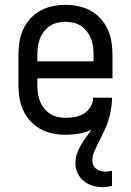

<svg xmlns="http://www.w3.org/2000/svg" viewBox="-20 -548 540 792"><path d="M403 224Q382 224 362 218Q342 212 325.5 198.5Q309 185 300 166Q291 147 291 126Q291 106 297 87.5Q303 69 313 52Q323 35 334.5 19Q346 3 357 -13Q332 -1 304.5 3.5Q277 8 250 8Q223 8 196.5 2.5Q170 -3 146.5 -16Q123 -29 104.5 -49.5Q86 -70 75 -94.5Q64 -119 60 -146Q56 -173 56 -200V-320Q56 -347 60 -374Q64 -401 75 -425.5Q86 -450 104.5 -470.5Q123 -491 146.5 -504Q170 -517 196.5 -522.5Q223 -528 250 -528Q277 -528 303.5 -522.5Q330 -517 353.5 -504Q377 -491 395.5 -470.5Q414 -450 425 -425.5Q436 -401 440 -374Q444 -347 444 -320V-225H134V-200Q134 -183 136 -166Q138 -149 144 -133Q150 -117 160.5 -103Q171 -89 185 -79.5Q199 -70 216 -66Q233 -62 250 -62Q270 -62 289.5 -65.5Q309 -69 326 -79.5Q343 -90 353.5 -107.5Q364 -125 364 -145H442Q442 -128 440 -111Q438 -94 434 -77Q430 -60 424.5 -44Q419 -28 412 -12.5Q405 3 397 18.5Q389 34 381.5 49.5Q374 65 367.5 81Q361 97 361 114Q361 124 365 133Q369 142 377 148.5Q385 155 395 157.5Q405 160 415 160Q422 160 428.5 159Q435 158 442 156V219Q433 221 423 222.5Q413 224 403 224ZM366 -295V-320Q366 -337 364 -354Q362 -371 356 -387Q350 -403 339.5 -417Q329 -431 315 -440.5Q301 -450 284 -454Q267 -458 250 -458Q233 -458 216 -454Q199 -450 185 -440.5Q171 -431 160.5 -417Q150 -403 144 -387Q138 -371 136 -354Q134 -337 134 -320V-295Z"/></svg>

Font: Huly
Style: Regular
Weight: 400
Designer: Belleve Invis
Foundry: Belleve Invis
Version: Version 33.2.5; ttfautohint (v1.8.4)